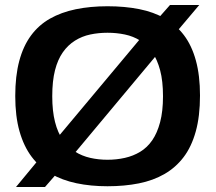

<svg xmlns="http://www.w3.org/2000/svg" viewBox="-20 -735 862 768"><path d="M160 13H44L168 -137L171 -138L581 -628L584 -629L660 -715H777L658 -574L655 -573L244 -81L241 -80ZM410 -96Q446 -96 479.5 -103.5Q513 -111 541 -128Q569 -145 589 -174Q609 -203 620.5 -246.5Q632 -290 632 -350Q632 -411 620.5 -454Q609 -497 589 -526Q569 -555 541 -572.5Q513 -590 479.5 -597Q446 -604 410 -604Q374 -604 341 -597Q308 -590 280 -572.5Q252 -555 231.5 -526Q211 -497 200 -454Q189 -411 189 -350Q189 -291 200 -247.5Q211 -204 231.5 -175Q252 -146 280 -128.5Q308 -111 341 -103.5Q374 -96 410 -96ZM410 10Q343 10 286 -2Q229 -14 183.5 -40Q138 -66 106.5 -108Q75 -150 58 -210Q41 -270 41 -351Q41 -431 57 -491Q73 -551 104 -593Q135 -635 180 -660.5Q225 -686 283 -698Q341 -710 410 -710Q479 -710 537 -698.5Q595 -687 640 -661Q685 -635 716 -594Q747 -553 763.5 -493Q780 -433 780 -353Q780 -270 763 -209Q746 -148 714.5 -106.5Q683 -65 638 -39Q593 -13 535.5 -1.5Q478 10 410 10Z"/></svg>

Font: Georama SemiExpanded SemiBold
Style: Regular
Weight: 600
Width: 6
Designer: Jean-Baptiste Levee
Foundry: Production Type
Version: Version 1.001